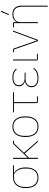

<svg xmlns="http://www.w3.org/2000/svg" viewBox="1439 -2230 991 3909"><g transform="rotate(-90 1934.5 -275.5)"><path d="M523 -487H367V-484Q480 -417 480 -247Q480 -121 425 -54.5Q370 12 270 12Q170 12 115 -54.5Q60 -121 60 -247Q60 -371 117.5 -438.5Q175 -506 276 -506H523ZM340 -487H276Q185 -487 134 -427.5Q83 -368 83 -271V-223Q83 -124 132 -65.5Q181 -7 270 -7Q359 -7 408 -65.5Q457 -124 457 -223V-271Q457 -416 340 -487Z M1000 0 763 -269 676 -180V0H655V-506H676V-209H679L755 -288L955 -497Q964 -506 978 -506H1022V-487H972L778 -284L1026 0Z M1465 -55.5Q1410 12 1310 12Q1210 12 1155 -55.5Q1100 -123 1100 -253Q1100 -383 1155 -450.5Q1210 -518 1310 -518Q1410 -518 1465 -450.5Q1520 -383 1520 -253Q1520 -123 1465 -55.5ZM1497 -229V-277Q1497 -380 1448 -439.5Q1399 -499 1310 -499Q1221 -499 1172 -439.5Q1123 -380 1123 -277V-229Q1123 -126 1172 -66.5Q1221 -7 1310 -7Q1399 -7 1448 -66.5Q1497 -126 1497 -229Z M1928 0H1818Q1789 0 1789 -29V-487H1603V-506H2012V-487H1810V-19H1928Z M2489 -95 2505 -84Q2449 12 2300 12Q2210 12 2162 -25Q2114 -62 2114 -129Q2114 -180 2145.5 -215.5Q2177 -251 2231 -260V-263Q2133 -296 2133 -385Q2133 -450 2179.5 -484Q2226 -518 2310 -518Q2381 -518 2421 -498.5Q2461 -479 2492 -445L2476 -431Q2447 -464 2411.5 -481.5Q2376 -499 2311 -499Q2234 -499 2195 -470.5Q2156 -442 2156 -391V-379Q2156 -334 2193 -302Q2230 -270 2288 -270H2409V-251H2287Q2218 -251 2177.5 -220Q2137 -189 2137 -138V-117Q2137 -66 2180.5 -36.5Q2224 -7 2300 -7Q2437 -7 2489 -95Z M2792 -19V0H2687Q2658 0 2658 -29V-506H2679V-19Z M3078 0H3052L2881 -487H2826V-506H2875Q2896 -506 2903 -488L3064 -24H3067L3245 -506H3266Z M3670 -743 3597 -587 3581 -593 3649 -751ZM3439 0H3418V-487H3333V-506H3410Q3439 -506 3439 -477V-430H3442Q3457 -468 3496.5 -493Q3536 -518 3600 -518Q3685 -518 3729.5 -468.5Q3774 -419 3774 -325V200H3753V-321Q3753 -499 3598 -499Q3531 -499 3485 -463.5Q3439 -428 3439 -362Z"/></g></svg>

Font: IBM Plex Sans Thin
Style: Regular
Weight: 100
Designer: Mike Abbink, Paul van der Laan, Pieter van Rosmalen
Foundry: Bold Monday
Version: Version 3.0